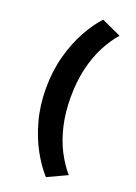

<svg xmlns="http://www.w3.org/2000/svg" viewBox="-172 -827 751 1063"><g transform="rotate(20 203.5 -296.0)"><path d="M75.2 -295.9Q75.2 -397.5 99.6 -486.8Q124 -576.2 162.6 -645.5Q201.2 -714.8 243.2 -759.8L358.4 -707Q319.3 -662.1 288.1 -601.6Q256.8 -541 238.8 -464.4Q220.7 -387.7 220.7 -295.9Q220.7 -204.1 238.8 -127.4Q256.8 -50.8 288.1 9.3Q319.3 69.3 358.4 114.3L243.2 168Q201.2 122.1 162.6 52.7Q124 -16.6 99.6 -105.5Q75.2 -194.3 75.2 -295.9Z"/></g></svg>

Font: Josefin Sans CFJ
Style: Bold
Weight: 700
Designer: Santiago Orozco
Foundry: Typemade
Version: Version 2.001